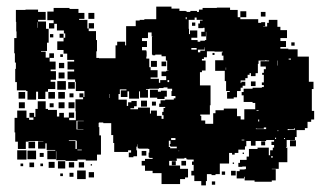

<svg xmlns="http://www.w3.org/2000/svg" viewBox="-20 -544 977 580"><path d="M58 -94H34V-116H26V-144H24V-188H32V-210H60V-188H68V-182H81V-189H69V-203H83V-191H87V-215H94V-238H118V-215H125V-212H152V-192H159V-203H173V-189H162H188V-204H204V-188H189V-181H209V-208H208V-244H231V-250H220V-262H232V-251H235V-265V-269H209V-297H207V-304H184V-328H204V-334H184V-358H204V-363H183V-382H172V-393H153V-419H172V-430H177V-443H173V-452H152V-472H144V-458H128V-474H142V-483H123V-509H142V-520H190V-517H217V-505H235V-487H219V-484H244V-458H248V-450H270V-423H273V-389H271V-369H279V-368H308H329V-407H334V-418H358V-407H361V-417V-465H390V-482H402V-484H416V-486H452V-524H498V-518H522V-511H541V-510H544V-508H555V-511H575V-508H581V-515H592V-520H635V-521H675V-514H698V-492H706V-510H724V-492H706V-486H730V-470V-486H760V-475H769V-477H781V-465H775V-464H787V-475H792V-484H818V-463H827V-453H847V-429H827V-420H844V-402H827V-397H851V-395H879V-373H913V-339V-309V-297H927V-275H922V-234V-209H929V-183H920V-176H909V-157H901V-151H876V-130H871V-121H846V-100H844V-98H848V-54H822V-34H801V-33H813V1H801V5H749V1H723H719V-10H717V-5H695V-27H704V-32H719V-33H723V-41H712V-40H700V-52H705V-61H725V-43V-71H732V-94H758V-75V-98H792V-75H796V-90H804V-98H808V-106H800V-116H808V-121H784V-118H752V-104H738V-118H748H724V-102H720V-92H700V-82H689V-77H681V-82H672V-50H644V-18H631V-15H619V-18H605V-11V3H602V16H588V3H567V-14H558V-28H565V-46H560V-56H565V-62H546V-63H543V-67H537V-65H515V-66H514V-58H491V-44H524V-34H548V-8H539V-3H524V12H468V-21H441V-28H418V-44H408V-58H418V-64H441V-67H431V-69H429V-83H431V-94H428V-95H399V-96H396V-108H395V-101H392V-90H394V-72H383V-69H369V-83H376V-90H367V-85H325V-112H322V-136H316V-172H292V-174H279V-173H278V-160H280V-135H285V-77H273V-59H239V-62H214V-58H178V-60H150V-87H149V-63H123V-89H147V-91H121V-111H117V-95H95V-117H111V-118H88H66V-116H58ZM89 -243H63V-269H59V-271H31V-296H26V-336H28V-355H25V-383H23V-429H30V-449H29V-478H28V-514H57V-515H95V-508H118V-484H95V-479H119V-457H127V-415H122V-390H104V-388H118V-370H129V-383H143V-369H130V-358H148V-334H133V-329H149V-303H133V-297H147V-275H125V-267H89ZM782 -494H768V-508H782ZM265 -487H247V-505H265ZM544 -486V-492H541V-486ZM576 -430H558V-423H577V-418H585V-421H599V-423H603V-448H598V-460H593V-459H579V-473H584V-482H592V-484H574V-491H568V-484H550V-457H551V-441H554V-452H576ZM93 -460V-477H92V-460ZM570 -466H560V-476H570ZM264 -458H248V-474H264ZM602 -434H588V-448H602ZM338 -248V-243H363V-224H367V-235H377V-239H393V-223H385V-217H374V-214H397V-219H433V-201H436V-210H454V-194H468V-185H474V-196H470V-206H474V-218H479V-221H471H461V-231H465V-241H479V-243H505V-247H510V-254H498V-269H500V-276H486V-296H491V-302H482V-330H489V-331H485V-361H481V-374H468V-379H449V-377H441V-379H439V-433H441V-434H438V-446H427V-429H409V-420H424V-402H409V-392H422V-389H423V-373H422V-367H431V-341H435V-332H456V-310H435V-306H460V-294H464V-302H486V-280H474V-278H460V-276H431V-275H421V-273H427V-249H403V-268H400V-246H370V-268H365V-251H345V-271H362V-274H342V-260H338ZM172 -430H160V-442H172ZM141 -431H131V-441H141ZM631 -424H629ZM870 -406H860V-416H870ZM598 -394H578V-386H585V-391H599V-401H598ZM558 -394H574V-399H558ZM614 -198H585V-194H588V-180H600V-170H624V-202H631V-211H656V-216H696V-193H707V-183H718V-214H751V-233H743V-236H716V-256H710V-266H716V-276H743V-279H771V-281H777V-287H771V-295H777V-297V-318H772V-324H777V-335H783V-343H767V-359H783H793V-361H785V-362H782H781V-361H761V-351H759V-323H752V-314H738V-323H734V-318H728V-308H721V-301H707V-293H709V-297H721V-285H713V-279H707V-269H696V-250H686V-246H666V-266H674V-269H663V-299H659V-330H630V-362H644H655V-376H650V-386H653V-388H628V-389H605V-371H596V-366H590V-361H601V-331H590V-326H584V-310V-286H616V-226H614ZM628 -378H622V-384H628ZM170 -372H162V-380H170ZM852 -364H859V-367H852ZM818 -346V-361H817V-346ZM454 -342H436V-360H454ZM482 -344H468V-358H482ZM174 -338H158V-354H174ZM663 -333V-340H662V-333ZM482 -314H468V-328H482ZM175 -307H157V-325H175ZM179 -273H153V-299H179ZM752 -284H738V-298H752ZM206 -276H186V-296H206ZM477 -245H455V-249H433V-273H457V-267H466V-270H484V-252H477ZM117 -245H95V-267H117ZM56 -246H36V-266H56ZM176 -246H156V-266H176ZM146 -246H126V-266H146ZM202 -250H190V-262H202ZM312 -248V-260H311V-248ZM424 -222H406V-240H424ZM451 -225H439V-237H451ZM205 -217H187V-235H205ZM55 -217H37V-235H55ZM175 -217H157V-235H175ZM142 -220H130V-232H142ZM755 -209H761V-211H755ZM763 -177V-183H760V-177ZM214 -178H233V-179H211V-153H232V-154H214ZM777 -155H755V-156H753V-154H784V-151V-159H777ZM868 -154H849V-151H854V-152H871V-156H868ZM821 -148V-150H818V-148ZM814 -124V-128H811V-124ZM841 -124V-127H838V-124ZM497 -121H510V-127H497ZM710 -120H718V-122H710ZM874 -102H856V-120H874ZM208 -118V-94H212V-119H209V-120H188V-118ZM494 -100V-96H514V-101H495V-103H493V-109H495V-119H490V-100ZM781 -105H769V-117H781ZM86 -96H66V-116H86ZM214 -90H227V-92H214ZM521 -87V-90H520V-87ZM60 -62H32V-90H60ZM89 -63H63V-89H89ZM422 -74H408V-88H422ZM717 -79H713V-83H717ZM112 -70H100V-82H112ZM799 -68H804V-72H799ZM542 -44H528V-58H542ZM511 -45H499V-57H511ZM177 -35H155V-57H177ZM145 -37H127V-55H145ZM234 -38H218V-54H234ZM204 -38H188V-54H204ZM687 -49H683V-53H687ZM83 -39H69V-53H83ZM110 -42H102V-50H110ZM50 -42H42V-50H50ZM258 -44H254V-48H258ZM239 -3H213V-29H239ZM692 -14H678V-28H692ZM660 -16H650V-26H660ZM264 -8H248V-24H264ZM202 -10H190V-22H202ZM170 -12H162V-20H170ZM630 14H620V4H630Z"/></svg>

Font: Rubik Storm
Style: Regular
Weight: 400
Designer: Hubert and Fischer, NaN
Foundry: Hubert and Fischer, NaN
Version: Version 2.201